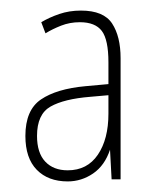

<svg xmlns="http://www.w3.org/2000/svg" viewBox="-20 -742 303 363"><path d="M133 -722Q176 -722 192 -697.5Q208 -673 208 -632V-403H191L188 -459Q178 -429 156 -414Q134 -399 108 -399Q71 -399 49.5 -421Q28 -443 28 -485Q28 -534 57.5 -554Q87 -574 141 -579L185 -583V-624Q185 -667 172.5 -683.5Q160 -700 131 -700Q112 -700 95.5 -693.5Q79 -687 66 -679L58 -700Q73 -709 92 -715.5Q111 -722 133 -722ZM151 -559Q101 -555 75.5 -540.5Q50 -526 50 -485Q50 -453 65.5 -436.5Q81 -420 108 -420Q145 -420 165 -449.5Q185 -479 185 -527V-562Z"/></svg>

Font: Noto Sans Lao ExtraCondensed Thin
Style: Regular
Weight: 100
Width: 2
Designer: Monotype Design Team
Foundry: Monotype Imaging Inc.
Version: Version 2.003; ttfautohint (v1.8.4.7-5d5b)